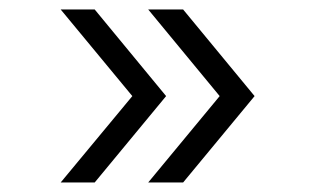

<svg xmlns="http://www.w3.org/2000/svg" viewBox="-20 -483 671 408"><path d="M261.2 -278.8 108.9 -462.9H181.2L333 -278.8L181.2 -95.2H108.9ZM446.8 -278.8 294.9 -462.9H369.1L521 -278.8L369.1 -95.2H294.9Z"/></svg>

Font: Oakes Grotesk
Style: Italic
Weight: 400
Italic angle: -8°
Designer: Samuel Oakes
Foundry: Samuel Oakes
Version: Version 1.000;PS 001.000;hotconv 1.0.88;makeotf.lib2.5.64775